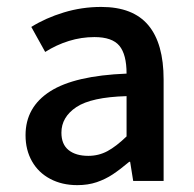

<svg xmlns="http://www.w3.org/2000/svg" viewBox="-20 -522 561 554"><path d="M110.4 -372.1 70.3 -444.3Q111.8 -470.2 164.1 -486.1Q216.3 -502 272 -502Q363.8 -502 408 -449.2Q452.1 -396.5 452.1 -292.5V0H364.3L355.5 -55.2H353Q326.2 -32.7 305.2 -18.8Q284.2 -4.9 259 3.7Q233.9 12.2 203.1 12.2Q158.7 12.2 124.8 -5.9Q90.8 -23.9 72.3 -56.6Q53.7 -89.4 53.7 -131.8Q53.7 -212.9 124.5 -258.3Q195.3 -303.7 345.2 -309.6Q345.2 -364.7 324.5 -389.9Q303.7 -415 252.4 -415Q214.8 -415 178.7 -403.8Q142.6 -392.6 110.4 -372.1ZM345.2 -244.6Q243.2 -241.7 200.2 -212.9Q157.2 -184.1 157.2 -139.2Q157.2 -105.5 178 -88.9Q198.7 -72.3 234.9 -72.3Q264.6 -72.3 290 -85.9Q315.4 -99.6 345.2 -128.4Z"/></svg>

Font: Varta
Style: Bold
Weight: 700
Designer: Joana Correia, Viktoriya Grabowska, Eben Sorkin
Foundry: Sorkin Type
Version: Version 1.002; ttfautohint (v1.3) -l 8 -r 24 -G 200 -x 12 -H